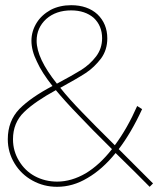

<svg xmlns="http://www.w3.org/2000/svg" viewBox="-20 -719 609 739"><path d="M569 -13 437 -145C469 -187 499 -238 527 -299L508 -311C483 -254 454 -203 422 -160C369 -212 327 -255 295 -288C263 -321 235 -352 212 -381C254 -404 287 -423 310 -438C333 -453 352 -472 369 -494C385 -516 393 -542 393 -571C393 -609 380 -640 355 -664C330 -687 296 -699 254 -699C225 -699 198 -693 175 -681C152 -668 134 -652 121 -631C108 -610 101 -587 101 -562C101 -537 108 -510 122 -482C135 -453 155 -422 182 -388C127 -359 85 -330 55 -300C25 -269 10 -230 10 -183C10 -149 19 -118 36 -90C53 -62 76 -40 105 -24C134 -8 165 0 200 0C240 0 279 -11 317 -34C355 -56 391 -88 425 -130C480 -76 524 -33 556 0ZM199 -397C147 -462 121 -517 121 -562C121 -595 133 -623 158 -646C183 -668 215 -679 254 -679C290 -679 319 -669 341 -650C362 -630 373 -604 373 -572C373 -545 365 -522 350 -502C334 -481 315 -464 293 -450C270 -436 239 -418 199 -397ZM310 -52C274 -31 237 -20 200 -20C169 -20 140 -27 114 -41C88 -55 68 -75 53 -100C38 -125 30 -152 30 -183C30 -225 44 -260 73 -288C101 -315 142 -343 195 -372C219 -343 248 -311 281 -277C314 -242 357 -198 411 -145C379 -104 345 -73 310 -52Z"/></svg>

Font: Argentum Sans Thin
Style: Regular
Weight: 250
Designer: Julieta Ulanovsky
Foundry: Julieta Ulanovsky
Version: Version 5.001;February 15, 2019;FontCreator 11.5.0.2425 64-b